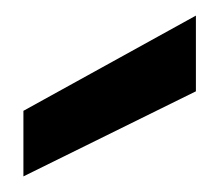

<svg xmlns="http://www.w3.org/2000/svg" viewBox="-20 -816 281 246"><path d="M231 -796V-699L10 -590V-674Z"/></svg>

Font: Parkinsans Light Medium
Style: Regular
Weight: 500
Version: Version 1.000